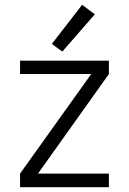

<svg xmlns="http://www.w3.org/2000/svg" viewBox="-20 -784 540 804"><path d="M241 -568 377 -724 324 -764 197 -600ZM64 0H436V-57H139L436 -474V-530H64V-474H362L64 -57Z"/></svg>

Font: Iosevka SS09 Light
Style: Regular
Weight: 300
Monospace: yes
Designer: Belleve Invis
Foundry: Belleve Invis
Version: Version 5.2.1; ttfautohint (v1.8.3)